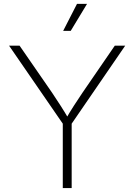

<svg xmlns="http://www.w3.org/2000/svg" viewBox="-20 -961 686 981"><path d="M300.8 0V-329.1L26.4 -727.5H80.1L246.1 -487.3Q269 -453.1 290 -420.4Q311 -387.7 333 -350.1H314.5Q336.4 -388.2 357.7 -421.1Q378.9 -454.1 401.4 -487.3L566.4 -727.5H619.6L346.2 -329.1V0ZM302.7 -803.2 373.5 -941.4H424.8L341.3 -803.2Z"/></svg>

Font: Inter 17pt ExtraLight
Style: Regular
Weight: 250
Version: Version 4.001;git-66647c0bb